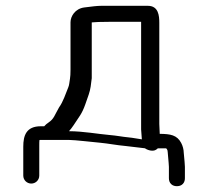

<svg xmlns="http://www.w3.org/2000/svg" viewBox="-20 -536 704 660"><path d="M327.7 -516C315.5 -516 296.9 -514 269.2 -510.3C238.3 -506.1 222.4 -480 222.4 -459.5V-297.2C222.4 -282.5 221.7 -271.7 220.6 -265.6C217.7 -250.2 218.7 -245.4 214.5 -235.2C205.6 -213.5 196.9 -185.9 183 -166.8C166.8 -138.7 165.9 -128 147.3 -115.2C140.7 -110.6 136.9 -107.7 132 -102H120.5C70.4 -102 60 -70.5 60 -31.8V67.5C60 83.1 72.5 95 87.5 95C102.5 95 115 83.1 115 67.5V-36.5C115 -45.5 115.1 -50.7 115.7 -54.8C115.8 -54.9 118.4 -55 120.5 -55H216.5C236.3 -55 301.6 -47.3 324.5 -45.3C352.4 -42.7 380.3 -36.9 411.9 -34.1L478.2 -26.3C483.5 -22.1 494.7 -18 502.6 -18C509.7 -18 514.8 -18.9 522.5 -26H551C551.1 -26 556.6 -22.6 556.6 -12.5V-12L559.7 23.7C560.3 29.8 560.6 34.1 560.6 37.5V76.5C560.6 83.7 562.5 91.5 568.6 97.1C574.2 102.4 581.4 104 588.1 104C595.3 104 603.1 102.1 608.7 96C614 90.4 615.6 83.2 615.6 76.5V37.5C615.6 32.3 615.2 26.3 614.5 20.3L611.6 -11.4C611.4 -21.8 608.5 -33.9 602.8 -44.7C588.4 -72 565.6 -75.6 529.1 -75.9L527.6 -109.9V-457.5C527.6 -481.7 525 -516 488.3 -516ZM465.1 -91.2 467.6 -57C455.6 -58.4 437.7 -62.4 420.6 -63.9C399.4 -65.8 384.2 -69.6 354 -72.2C317.2 -75.3 266.9 -84.8 217.2 -85C221.7 -90 228.6 -98.8 233.2 -105.9C251.6 -134.8 261.1 -142.8 273.5 -178.1L284.9 -210.8C291.5 -229.8 292.9 -246.8 295.3 -266.4L295.4 -266.9V-459C304.5 -460.1 326.8 -461 357.2 -461H465.1Z"/></svg>

Font: MewTooHand
Style: BdWide
Weight: 400
Designer: Mew Too, Robert Jablonski
Version: Version 0.77